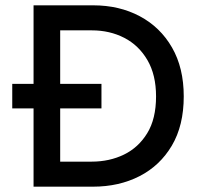

<svg xmlns="http://www.w3.org/2000/svg" viewBox="-20 -701 761 721"><path d="M106 0V-681H330Q428 -681 505 -640Q582 -599 626 -522.5Q670 -446 670 -339Q670 -230 625.5 -154.5Q581 -79 504 -39.5Q427 0 329 0ZM26 -294V-386H361V-294ZM206 -72 176 -94H324Q391 -94 445.5 -120.5Q500 -147 533 -201Q566 -255 566 -339Q566 -420 533.5 -475.5Q501 -531 446.5 -559Q392 -587 325 -587H169L206 -623Z"/></svg>

Font: Gabarito
Style: Regular
Weight: 400
Designer: Leandro Assis / Alvaro Franca / Felipe Casaprima
Foundry: Naipe Foundry
Version: Version 1.000